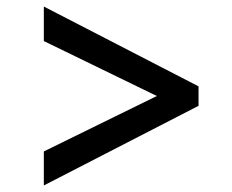

<svg xmlns="http://www.w3.org/2000/svg" viewBox="-20 -594 709 587"><path d="M114 -27V-131L459.5 -300.5L114 -468.5V-574L587 -330V-270.5Z"/></svg>

Font: Merriweather 20pt
Style: Bold
Weight: 700
Version: Version 2.100